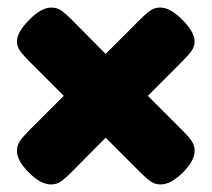

<svg xmlns="http://www.w3.org/2000/svg" viewBox="-20 -519 561 509"><path d="M496 -119Q496 -93 465 -62Q433 -30 406 -30Q391 -30 379.5 -38Q368 -46 352 -62L260 -154L169 -62Q153 -46 141.5 -38Q130 -30 115 -30Q88 -30 56 -62Q25 -93 25 -119Q25 -134 33.5 -146Q42 -158 58 -174L149 -265L57 -357Q41 -373 33 -384.5Q25 -396 25 -409Q25 -434 58 -467Q90 -499 116 -499Q131 -499 142.5 -491Q154 -483 170 -467L260 -376L351 -467Q367 -483 378.5 -491Q390 -499 405 -499Q431 -499 463 -467Q496 -434 496 -409Q496 -396 488 -384.5Q480 -373 462 -355L372 -265L463 -174Q479 -158 487.5 -146Q496 -134 496 -119Z"/></svg>

Font: Fredoka One
Style: Regular
Weight: 400
Designer: Milena B. Brandão, Ben Nathan
Version: Version 2.000; ttfautohint (v1.5.33-1714) -l 8 -r 50 -G 200 